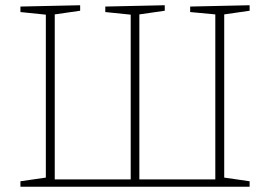

<svg xmlns="http://www.w3.org/2000/svg" viewBox="-20 -713 1030 733"><path d="M58 0V-21L155 -35V-657L58 -667V-688L286 -693V-672L189 -658V-28H479V-657L382 -667V-688L609 -693V-672L512 -658V-28H802V-658L706 -667V-688L933 -693V-672L836 -658V-35L933 -21V0Z"/></svg>

Font: Bitter ExtraLight
Style: Regular
Weight: 200
Designer: Sol Matas, and Bitter project Authors
Foundry: Sol Matas
Version: Version 2.001